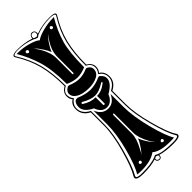

<svg xmlns="http://www.w3.org/2000/svg" viewBox="-266 -824 861 861"><g transform="rotate(-45 164.0 -393.5)"><path d="M98 -36Q102 -39 101.5 -43.5Q101 -48 97.5 -49.5Q94 -51 90 -48Q85 -44 88 -39Q91 -34 98 -36ZM239 -45Q237 -52 229 -47Q223 -43 226 -38Q229 -34 233.5 -34.5Q238 -35 239.5 -38Q241 -41 239 -45ZM207 -58Q204 -62 198.5 -70.5Q193 -79 190 -83Q166 -127 166 -158V-278Q166 -284 162 -282Q159 -282 159 -278V-159Q159 -128 135 -85Q126 -66 118 -57Q121 -60 139 -83Q140 -85 145.5 -93Q151 -101 155.5 -109Q160 -117 163 -126Q168 -110 186 -83Q202 -63 207 -58ZM226 -413Q231 -417 226 -419Q225 -420 223 -419Q189 -397 164 -397Q137 -397 102 -418Q99 -419 97 -417.5Q95 -416 95 -413.5Q95 -411 97 -410Q127 -390 159 -390V-343Q159 -339 163.5 -339Q168 -339 168 -343V-390Q198 -390 226 -413ZM212 -740Q199 -733 186 -715Q168 -688 163 -673Q160 -681 155.5 -689.5Q151 -698 145.5 -706Q140 -714 139 -715Q129 -732 114 -742Q119 -738 122.5 -733.5Q126 -729 129.5 -723.5Q133 -718 135 -715Q159 -674 159 -639V-539Q159 -535 162 -534Q165 -536 166 -539V-640Q166 -677 190 -715Q201 -732 212 -740ZM83 -746Q90 -739 94 -748Q97 -754 91 -757Q84 -762 80 -754Q78 -748 83 -746ZM235 -746Q239 -743 243 -745Q247 -747 247 -751Q247 -755 243 -758Q237 -761 233.5 -755.5Q230 -750 235 -746ZM280 -14Q272 -13 254 -13Q191 -13 165 -36Q133 -12 73 -12Q54 -12 46 -14Q67 -46 88.5 -126.5Q110 -207 110 -269V-274V-355Q127 -314 164 -314Q199 -314 217 -354V-274Q217 -212 238 -130Q259 -48 280 -14ZM256 -415Q256 -386 209 -359Q204 -344 192 -333Q180 -322 164 -322Q147 -322 135.5 -333Q124 -344 119 -360Q74 -382 74 -413Q74 -426 79.5 -436Q85 -446 95 -446Q98 -446 100 -446Q135 -431 167 -430Q200 -431 230 -445Q237 -448 242 -442Q256 -430 256 -415ZM243 -486Q243 -463 221 -451.5Q199 -440 168 -440Q127 -440 104 -455Q85 -467 85 -486Q85 -496 94 -504.5Q103 -513 110 -513Q111 -513 112 -512.5Q113 -512 114 -512Q144 -500 167 -500Q191 -500 216 -511Q217 -512 219 -512Q227 -512 235 -504Q243 -496 243 -486ZM281 -777Q248 -721 233 -668.5Q218 -616 218 -522Q190 -510 165.5 -510Q141 -510 110 -524Q110 -616 92.5 -672.5Q75 -729 46 -778H53Q85 -778 117.5 -769Q150 -760 163 -748Q176 -759 209.5 -768Q243 -777 277 -777ZM253 -485Q253 -511 228 -521Q228 -602 242 -658.5Q256 -715 292 -773Q294 -774 294 -778Q292 -787 266 -787Q215 -787 174 -769Q166 -760 161 -764Q152 -765 148 -770Q106 -787 62 -787Q36 -787 34 -778Q34 -776 36 -773Q72 -715 86.5 -658Q101 -601 101 -521Q91 -517 83.5 -508.5Q76 -500 75 -490Q75 -470 86 -458Q87 -455 85 -454Q76 -449 69.5 -438.5Q63 -428 63 -416Q63 -381 101 -362V-274Q101 -217 78.5 -134.5Q56 -52 36 -18Q34 -16 34 -12Q34 -9 36.5 -7Q39 -5 46.5 -3.5Q54 -2 67 -2Q125 -2 154 -14Q155 -15 160 -17Q165 -19 166 -18Q180 -9 205 -5.5Q230 -2 261 -2Q295 -2 295 -12Q295 -14 292 -18Q272 -51 250 -134Q228 -217 228 -274V-362Q265 -381 265 -413Q265 -441 242 -454Q241 -456 242 -458Q253 -471 253 -485ZM174 -782Q174 -794 162 -794Q152 -794 149 -783Q149 -781 149 -780Q149 -778 150 -774Q159 -771 163 -769Q164 -770 167 -771Q170 -772 171 -773Q174 -776 174 -782ZM247 -457Q270 -443 270 -412Q270 -377 233 -358V-274Q233 -217 255 -135Q277 -53 297 -22Q302 -16 302 -11Q302 4 261 4Q210 4 178 -6V-3Q178 3 174.5 7Q171 11 165 11Q159 11 154 7Q149 3 149 -3V-6Q118 4 67 4Q45 4 35.5 -0.5Q26 -5 26 -12Q26 -14 30 -22Q50 -54 73 -136Q96 -218 96 -274V-358Q58 -377 58 -415Q58 -444 80 -457Q70 -467 70 -485Q70 -509 96 -524Q96 -602 81 -659.5Q66 -717 30 -774Q29 -777 29 -778Q29 -790 62 -790Q105 -790 145 -777V-780Q145 -787 150 -792.5Q155 -798 162 -798Q169 -798 173.5 -793.5Q178 -789 178 -782Q178 -778 178 -775Q219 -790 266 -790Q299 -790 299 -779Q299 -775 298 -774Q262 -717 247.5 -659.5Q233 -602 233 -524Q258 -509 258 -486Q258 -469 247 -457ZM154 -8Q153 -6 153 -3Q153 1 156.5 4Q160 7 165 7Q174 7 174 -3Q174 -6 174 -7Q170 -9 163 -12Q158 -9 154 -8Z"/></g></svg>

Font: Indiction Unicode
Style: Normal
Weight: 500
Version: Version 1.1